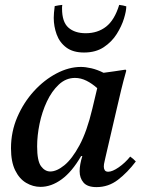

<svg xmlns="http://www.w3.org/2000/svg" viewBox="-20 -754 591 786"><path d="M146 11Q115 11 87 -5.5Q59 -22 42 -57Q25 -92 25 -147Q25 -215 51 -275Q77 -335 119 -381Q161 -427 211.5 -453.5Q262 -480 311 -480Q330 -480 354 -474.5Q378 -469 404 -456Q425 -459 447.5 -462Q470 -465 494 -469L497 -465Q485 -423 476 -385.5Q467 -348 458 -309L412 -111Q411 -104 408 -93Q405 -82 405 -72Q405 -63 409 -57Q413 -51 423 -51Q440 -51 466 -69Q492 -87 513 -113Q526 -104 536 -93Q502 -48 463 -18Q424 12 375 12Q338 12 322 -6.5Q306 -25 306 -53Q306 -80 317 -115H312Q275 -51 232.5 -20Q190 11 146 11ZM378 -393Q357 -412 334 -423.5Q311 -435 287 -435Q250 -435 221 -408Q192 -381 172 -338.5Q152 -296 142 -247.5Q132 -199 132 -155Q132 -95 148 -73.5Q164 -52 186 -52Q212 -52 243.5 -77.5Q275 -103 305.5 -159.5Q336 -216 358 -309ZM235 -734Q234 -728 234 -725.5Q234 -723 234 -719Q234 -664 260 -641Q286 -618 331 -618Q380 -618 414.5 -645Q449 -672 468 -734Q485 -732 497 -728Q497 -709 487.5 -678Q478 -647 458 -615Q438 -583 405 -561Q372 -539 324 -539Q279 -539 251.5 -559.5Q224 -580 212 -613Q200 -646 200 -681Q200 -690 201 -702Q202 -714 204 -729Q212 -731 219.5 -732Q227 -733 235 -734Z"/></svg>

Font: Tiro Bangla
Style: Italic
Weight: 400
Italic angle: -11°
Designer: Bangla: John Hudson & Fiona Ross, assisted by Neelakash Kshetrimayum. Latin: John Hudson with Paul Hanslow, assisted by 
Foundry: Tiro Typeworks Ltd.
Version: Version 1.60